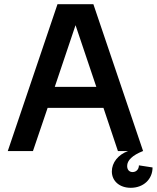

<svg xmlns="http://www.w3.org/2000/svg" viewBox="-20 -720 747 915"><path d="M17 0H137L207 -206H473L542 0H590C543 17 513 55 513 97C513 143 550 175 603 175C664 175 707 134 707 78L642 68C642 87 629 100 612 100C596 100 586 89 586 71C586 44 611 20 661 0H662L425 -700H254ZM241 -306 340 -600 439 -306Z"/></svg>

Font: Uncut Sans Semibold
Style: Regular
Weight: 600
Designer: Kasper Nordkvist
Foundry: UNCUT.wtf
Version: Version 1.304;Glyphs 3.2 (3246)